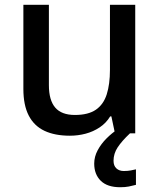

<svg xmlns="http://www.w3.org/2000/svg" viewBox="-20 -559 670 805"><path d="M547 -539V0H462L447 -71H442Q425 -43 398 -25Q371 -7 339 1.5Q307 10 273 10Q210 10 166.5 -10.5Q123 -31 100.5 -74.5Q78 -118 78 -186V-539H185V-202Q185 -139 211.5 -108Q238 -77 294 -77Q350 -77 382 -99Q414 -121 427.5 -163.5Q441 -206 441 -266V-539ZM456 115Q456 136 468 147Q480 158 499 158Q516 158 528.5 155.5Q541 153 550 151V216Q535 220 520 223Q505 226 484 226Q430 226 402.5 199Q375 172 375 127Q375 98 389.5 71Q404 44 426.5 21.5Q449 -1 472 -16L525 0Q491 32 473.5 58.5Q456 85 456 115Z"/></svg>

Font: Noto Sans Thai Medium
Style: Regular
Weight: 500
Designer: Monotype Design Team
Foundry: Monotype Imaging Inc.
Version: Version 2.001